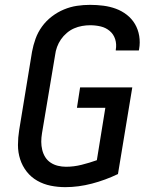

<svg xmlns="http://www.w3.org/2000/svg" viewBox="-20 -763 640 791"><path d="M249 8Q218 8 188.5 2Q159 -4 133.5 -18.5Q108 -33 90 -56Q72 -79 63 -107Q54 -135 54 -165.5Q54 -196 59 -227L112 -550Q117 -577 126.5 -603.5Q136 -630 153 -653.5Q170 -677 193.5 -695Q217 -713 243.5 -724Q270 -735 297 -739Q324 -743 351 -743Q379 -743 406 -739.5Q433 -736 457.5 -727Q482 -718 502.5 -702Q523 -686 536 -664Q549 -642 553.5 -615Q558 -588 553 -560Q553 -559 552.5 -558Q552 -557 552 -555H457Q457 -556 457 -556.5Q457 -557 457 -558Q461 -581 454.5 -601.5Q448 -622 432 -635.5Q416 -649 395 -654Q374 -659 351 -659Q335 -659 318 -656Q301 -653 285 -646Q269 -639 255 -627Q241 -615 231 -600.5Q221 -586 215 -569.5Q209 -553 207 -536L153 -214Q150 -196 150 -179Q150 -162 154 -145.5Q158 -129 166.5 -115.5Q175 -102 188.5 -93Q202 -84 218.5 -80Q235 -76 252 -76Q284 -76 316 -84Q348 -92 379 -103L414 -319H297L310 -403H525L466 -46Q414 -21 358.5 -6.5Q303 8 249 8Z"/></svg>

Font: Iosevka SS04 Medium Extended
Style: Italic
Weight: 500
Width: 7
Italic angle: -9°
Monospace: yes
Designer: Belleve Invis
Foundry: Belleve Invis
Version: Version 19.0.0; ttfautohint (v1.8.4)